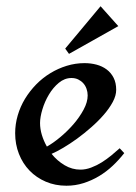

<svg xmlns="http://www.w3.org/2000/svg" viewBox="-20 -588 437 618"><path d="M379.9 -95.2Q362.8 -73.2 342.5 -54.2Q322.3 -35.2 298.6 -21Q274.9 -6.8 248.5 1.5Q222.2 9.8 193.8 9.8Q157.7 9.8 127.4 -3.2Q97.2 -16.1 75.2 -38.8Q53.2 -61.5 41 -92.5Q28.8 -123.5 28.8 -159.2Q28.8 -188.5 37.1 -216.8Q45.4 -245.1 60.5 -270Q75.7 -294.9 96.4 -316.2Q117.2 -337.4 142.1 -352.5Q167 -367.7 194.8 -376.2Q222.7 -384.8 252 -384.8Q272.5 -384.8 290.8 -379.9Q309.1 -375 323.2 -364.5Q337.4 -354 345.7 -337.6Q354 -321.3 354 -298.8Q354 -280.3 343 -259.8Q332 -239.3 314.2 -218.8Q296.4 -198.2 273.9 -178.5Q251.5 -158.7 228.3 -141.8Q205.1 -125 183.6 -112.3Q162.1 -99.6 146 -92.8Q164.1 -70.3 188 -56.2Q211.9 -42 238.8 -42Q255.9 -42 273.4 -48.6Q291 -55.2 307.4 -65.4Q323.7 -75.7 338.6 -87.9Q353.5 -100.1 365.2 -110.8ZM262.2 -280.8Q262.2 -292 258.5 -302.2Q254.9 -312.5 248 -320.1Q241.2 -327.6 231.7 -332.3Q222.2 -336.9 210 -336.9Q188 -336.9 169.4 -321.5Q150.9 -306.2 137.5 -283.7Q124 -261.2 116.5 -236.1Q108.9 -210.9 108.9 -191.9Q108.9 -173.3 114.7 -153.8Q120.6 -134.3 130.9 -116.2Q150.4 -127 173.3 -146Q196.3 -165 216.1 -187.7Q235.8 -210.4 249 -234.9Q262.2 -259.3 262.2 -280.8ZM202.1 -414.6 189.9 -431.6 303.7 -567.9 360.8 -503.9Z"/></svg>

Font: Redressed
Style: Regular
Weight: 400
Designer: Astigmatic (AOETI)
Foundry: Astigmatic (AOETI)
Version: Version 1.001